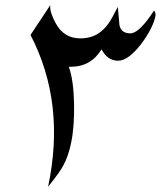

<svg xmlns="http://www.w3.org/2000/svg" viewBox="-20 -733 622 743"><path d="M581.1 -668.9Q571.3 -624 528.3 -565.4Q503.9 -533.2 480.7 -515.6Q457.5 -498 437 -498Q396 -498 373 -542Q331.5 -474.6 254.4 -474.6H247.6Q247.6 -474.6 246.1 -474.6Q264.6 -424.8 266.6 -333.5Q267.6 -287.6 264.6 -249Q261.7 -210.4 254.9 -178.7Q244.6 -128.9 225.6 -93.8Q218.8 -80.6 204.3 -60.1Q189.9 -39.6 166 -10.3Q234.9 -334 98.1 -597.7L174.3 -712.9Q173.3 -696.3 179.2 -679.4Q185.1 -662.6 195.3 -643.6Q226.6 -584.5 291 -584.5Q334 -584.5 364.5 -606.2Q395 -627.9 417 -670.4Q419.4 -675.8 424.1 -684.3Q428.7 -692.9 436 -706.1L442.4 -634.3V-634.8Q449.2 -604 484.4 -604Q519 -604 576.2 -692.4Q584 -682.1 581.1 -668.9Z"/></svg>

Font: XB Khoramshahr
Style: Italic
Weight: 400
Italic angle: -12°
Designer: Behnam
Foundry: Irmug
Version: Version 8.005 2009